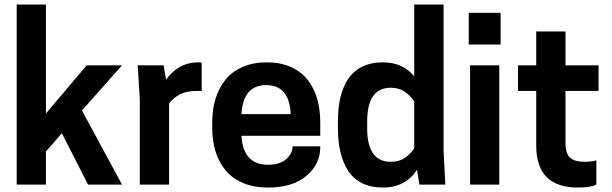

<svg xmlns="http://www.w3.org/2000/svg" viewBox="-20 -820 2719 853"><path d="M54.2 0V-799.8H184.1V-315.9L365.2 -529.8H522L344.2 -329.1L522 0H371.1L254.9 -228L184.1 -147V0Z M860.8 -543Q864.3 -543 869.6 -542.5Q875 -542 876 -542V-416H854Q807.1 -416 776.6 -399.2Q746.1 -382.3 731 -359.9V0H601.1V-379.9L591.8 -529.8H707L717.8 -465.8Q741.7 -501 778.1 -522Q814.5 -543 860.8 -543Z M1402.8 -216.8H1052.7Q1060.1 -87.9 1171.9 -87.9Q1222.2 -87.9 1251 -112.5Q1279.8 -137.2 1279.8 -169.9H1402.8V-166Q1402.8 -90.3 1341.3 -38.6Q1279.8 13.2 1170.9 13.2Q1108.4 13.2 1060.3 -6.8Q1012.2 -26.9 982.4 -63Q952.6 -99.1 937.7 -146.7Q922.9 -194.3 922.9 -252V-277.8Q922.9 -335 938 -382.8Q953.1 -430.7 982.4 -466.8Q1011.7 -502.9 1058.6 -522.9Q1105.5 -543 1165.5 -543Q1225.1 -543 1271 -522.9Q1316.9 -502.9 1345.5 -466.8Q1374 -430.7 1388.4 -383.1Q1402.8 -335.4 1402.8 -277.8ZM1162.6 -441.9Q1060.1 -441.9 1052.7 -313H1271.5Q1265.6 -441.9 1162.6 -441.9Z M1680.7 -543Q1769 -543 1820.3 -481V-799.8H1950.7V-149.9L1958.5 0H1843.3L1832.5 -65.9Q1781.7 13.2 1680.7 13.2Q1627.4 13.2 1588.4 -6.3Q1549.3 -25.9 1526.4 -61.8Q1503.4 -97.7 1492.4 -144Q1481.4 -190.4 1481.4 -249V-280.8Q1481.4 -327.6 1488 -366.5Q1494.6 -405.3 1509.8 -438.5Q1524.9 -471.7 1547.9 -494.6Q1570.8 -517.6 1604.5 -530.3Q1638.2 -543 1680.7 -543ZM1820.3 -161.1V-369.1Q1805.7 -393.1 1779.5 -411.6Q1753.4 -430.2 1716.3 -430.2Q1611.3 -430.2 1611.3 -280.8V-249Q1611.3 -101.1 1716.3 -101.1Q1753.4 -101.1 1779.5 -119.1Q1805.7 -137.2 1820.3 -161.1Z M2068.4 0V-529.8H2198.2V0ZM2204.1 -763.2V-622.1H2062.5V-763.2Z M2492.2 -529.8H2639.2V-416H2492.2V-187Q2492.2 -136.7 2513.2 -118.9Q2534.2 -101.1 2578.1 -101.1Q2591.8 -101.1 2608.4 -103.3Q2625 -105.5 2629.4 -107.9V0Q2603 13.2 2547.4 13.2Q2362.3 13.2 2362.3 -172.9V-416H2281.2V-529.8H2362.3V-680.2H2492.2Z"/></svg>

Font: Cooper Hewitt
Style: Semibold
Weight: 709
Designer: Village Type and Design LLC
Foundry: Cooper Hewitt Smithsonian Design Museum
Version: 1.000